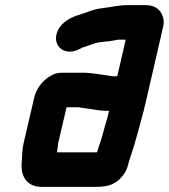

<svg xmlns="http://www.w3.org/2000/svg" viewBox="-20 -657 660 750"><path d="M364 -79C363 -74 361 -68 359 -62H203C204 -71 204 -77 206 -87C206 -92 207 -96 208 -101L240 -238H287L305 -235C336 -232 366 -224 398 -224H406L400 -199C387 -157 378 -115 364 -79ZM420 -359C400 -362 375 -366 353 -369L335 -371C325 -372 315 -373 306 -373H221C204 -373 188 -368 173 -358C144 -339 122 -312 113 -273L73 -101C65 -68 67 -39 64 -11C64 35 87 73 143 73H353C394 73 423 67 448 42C470 20 477 3 484 -27C485 -31 487 -36 489 -42C500 -76 508 -101 518 -138C527 -172 540 -217 548 -252L618 -556C621 -569 620 -582 615 -595C606 -620 585 -637 548 -637H478C445 -637 411 -629 380 -625C345 -622 315 -606 285 -598C254 -588 220 -569 206 -538C187 -497 208 -464 238 -457C260 -452 280 -459 300 -470L301 -471C323 -477 345 -488 369 -492C393 -494 417 -497 441 -502H471L438 -359Z"/></svg>

Font: Electronic
Style: UltThkIt
Weight: 900
Version: Version 1.011